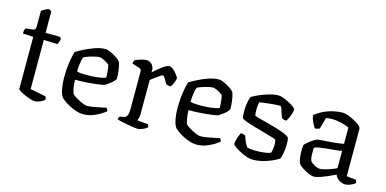

<svg xmlns="http://www.w3.org/2000/svg" viewBox="-67 -1033 2807 1396"><g transform="rotate(15 1337.0 -335.0)"><path d="M235 0Q223 0 201.5 -6.5Q180 -13 157 -23Q134 -33 118.5 -43Q103 -53 103 -60V-449L24 -454Q24 -471 27.5 -481.5Q31 -492 34 -495L86 -500Q99 -501 103.5 -508.5Q108 -516 108 -534V-647Q119 -655 134.5 -663.5Q150 -672 164 -674L182 -662V-501L291 -500L301 -488Q299 -474 294.5 -462Q290 -450 287 -444L183 -448V-78L300 -55Q302 -52 304.5 -46Q307 -40 307 -32Q297 -19 272.5 -9.5Q248 0 235 0Z M599 0Q572 0 543.5 -9.5Q515 -19 490 -32.5Q465 -46 448 -59Q431 -72 426 -78Q411 -98 403.5 -138Q396 -178 396 -222Q396 -283 404 -336.5Q412 -390 422 -421Q441 -433 477 -451.5Q513 -470 555 -485Q597 -500 634 -500Q650 -500 674 -489Q698 -478 719.5 -464Q741 -450 749 -439Q755 -430 760 -406.5Q765 -383 767.5 -356Q770 -329 769 -310Q755 -289 731 -271Q707 -253 693 -246Q683 -243 650.5 -238.5Q618 -234 572.5 -230.5Q527 -227 477 -227Q478 -192 483.5 -162Q489 -132 495 -123Q502 -115 524 -101.5Q546 -88 570.5 -77Q595 -66 611 -66Q627 -66 655.5 -70.5Q684 -75 711.5 -81Q739 -87 751 -90Q754 -87 758.5 -80Q763 -73 763 -66Q732 -41 688 -20.5Q644 0 599 0ZM553 -282Q592 -282 633 -287Q674 -292 692 -301Q693 -314 691.5 -333Q690 -352 687.5 -369.5Q685 -387 682 -395Q679 -399 665 -408Q651 -417 634.5 -424.5Q618 -432 607 -432Q596 -432 572 -426.5Q548 -421 524.5 -413Q501 -405 492 -399Q484 -380 480 -347Q476 -314 476 -289Q488 -285 509.5 -283.5Q531 -282 553 -282Z M1008 0Q1000 0 979.5 -3Q959 -6 933.5 -10.5Q908 -15 885 -20Q862 -25 851 -30Q851 -36 854 -42.5Q857 -49 860 -52L887 -57Q904 -59 913 -74.5Q922 -90 922 -132V-407Q922 -426 905 -431L850 -449Q851 -460 854 -467Q857 -474 860 -477Q875 -484 901 -492Q927 -500 941 -500Q968 -500 984.5 -482Q1001 -464 1001 -437V-423Q1014 -434 1035 -452.5Q1056 -471 1078 -485.5Q1100 -500 1115 -500Q1130 -500 1147.5 -484.5Q1165 -469 1177.5 -451.5Q1190 -434 1190 -428Q1190 -420 1181 -397Q1172 -374 1161 -360Q1151 -360 1140.5 -362.5Q1130 -365 1126 -367Q1117 -384 1105.5 -403.5Q1094 -423 1087 -423Q1080 -423 1062 -410.5Q1044 -398 1026 -384.5Q1008 -371 1002 -366V-115Q1002 -94 998 -79.5Q994 -65 991 -59L1073 -52Q1074 -49 1077 -43.5Q1080 -38 1080 -31Q1071 -20 1047 -10Q1023 0 1008 0Z M1453 0Q1426 0 1397.5 -9.5Q1369 -19 1344 -32.5Q1319 -46 1302 -59Q1285 -72 1280 -78Q1265 -98 1257.5 -138Q1250 -178 1250 -222Q1250 -283 1258 -336.5Q1266 -390 1276 -421Q1295 -433 1331 -451.5Q1367 -470 1409 -485Q1451 -500 1488 -500Q1504 -500 1528 -489Q1552 -478 1573.5 -464Q1595 -450 1603 -439Q1609 -430 1614 -406.5Q1619 -383 1621.5 -356Q1624 -329 1623 -310Q1609 -289 1585 -271Q1561 -253 1547 -246Q1537 -243 1504.5 -238.5Q1472 -234 1426.5 -230.5Q1381 -227 1331 -227Q1332 -192 1337.5 -162Q1343 -132 1349 -123Q1356 -115 1378 -101.5Q1400 -88 1424.5 -77Q1449 -66 1465 -66Q1481 -66 1509.5 -70.5Q1538 -75 1565.5 -81Q1593 -87 1605 -90Q1608 -87 1612.5 -80Q1617 -73 1617 -66Q1586 -41 1542 -20.5Q1498 0 1453 0ZM1407 -282Q1446 -282 1487 -287Q1528 -292 1546 -301Q1547 -314 1545.5 -333Q1544 -352 1541.5 -369.5Q1539 -387 1536 -395Q1533 -399 1519 -408Q1505 -417 1488.5 -424.5Q1472 -432 1461 -432Q1450 -432 1426 -426.5Q1402 -421 1378.5 -413Q1355 -405 1346 -399Q1338 -380 1334 -347Q1330 -314 1330 -289Q1342 -285 1363.5 -283.5Q1385 -282 1407 -282Z M1877 0Q1852 0 1825 -9.5Q1798 -19 1774 -32Q1750 -45 1734 -57Q1718 -69 1716 -75Q1717 -97 1725.5 -122.5Q1734 -148 1743 -164Q1754 -164 1763 -161Q1772 -158 1777 -156Q1782 -139 1791.5 -116.5Q1801 -94 1813 -76Q1840 -68 1880 -68Q1907 -68 1937.5 -71Q1968 -74 1991 -83Q1995 -92 1998 -109.5Q2001 -127 2001 -145Q2001 -153 2000 -162.5Q1999 -172 1997 -182Q1994 -186 1968 -194Q1942 -202 1904 -212.5Q1866 -223 1828 -234Q1790 -245 1761.5 -255.5Q1733 -266 1728 -274Q1724 -296 1724 -328Q1724 -359 1729 -388Q1734 -417 1742 -436Q1759 -447 1793 -462Q1827 -477 1866 -488.5Q1905 -500 1937 -500Q1952 -500 1974.5 -491.5Q1997 -483 2019 -471.5Q2041 -460 2056 -448.5Q2071 -437 2072 -432Q2073 -421 2067 -401.5Q2061 -382 2052.5 -363.5Q2044 -345 2037 -337Q2026 -337 2016.5 -340.5Q2007 -344 2003 -347Q1990 -380 1983 -405Q1976 -430 1967 -430Q1943 -430 1912.5 -427.5Q1882 -425 1854.5 -421.5Q1827 -418 1813 -415Q1810 -403 1808.5 -387Q1807 -371 1807 -357Q1807 -332 1811 -314Q1814 -311 1839 -304Q1864 -297 1900 -288Q1936 -279 1973.5 -268Q2011 -257 2040.5 -245Q2070 -233 2081 -221Q2084 -211 2085 -198.5Q2086 -186 2086 -173Q2086 -140 2080 -106.5Q2074 -73 2068 -61Q2052 -49 2020.5 -34.5Q1989 -20 1950.5 -10Q1912 0 1877 0Z M2337 4Q2319 4 2294 -7Q2269 -18 2247.5 -32.5Q2226 -47 2219 -56Q2211 -66 2206 -92.5Q2201 -119 2201 -152Q2201 -164 2201.5 -174.5Q2202 -185 2203 -195Q2204 -201 2221.5 -216.5Q2239 -232 2260.5 -246.5Q2282 -261 2297 -264Q2306 -265 2323 -266Q2340 -267 2363 -269Q2390 -270 2425 -274Q2460 -278 2487 -283V-406Q2457 -419 2421.5 -427Q2386 -435 2357 -435Q2345 -435 2333.5 -433.5Q2322 -432 2312 -431L2288 -345Q2284 -344 2275.5 -340.5Q2267 -337 2253 -336Q2244 -349 2232 -372.5Q2220 -396 2215 -425Q2241 -449 2277 -466Q2313 -483 2351 -491.5Q2389 -500 2420 -500Q2435 -500 2459.5 -491.5Q2484 -483 2508.5 -470Q2533 -457 2550 -443Q2567 -429 2567 -418V-61L2638 -53Q2639 -50 2642 -44.5Q2645 -39 2645 -31Q2639 -23 2625 -16Q2611 -9 2596 -4.5Q2581 0 2571 0Q2547 0 2524 -15Q2501 -30 2493 -53Q2467 -40 2436.5 -27Q2406 -14 2379.5 -5Q2353 4 2337 4ZM2365 -62Q2377 -62 2400 -68Q2423 -74 2447.5 -83Q2472 -92 2487 -100V-230Q2461 -225 2435 -222.5Q2409 -220 2382 -218Q2351 -215 2322.5 -210.5Q2294 -206 2282 -198Q2281 -175 2281.5 -146.5Q2282 -118 2291 -99Q2301 -87 2323 -74.5Q2345 -62 2365 -62Z"/></g></svg>

Font: Texturina Light
Style: Regular
Weight: 300
Designer: Guillermo Torres Carreño
Foundry: Omnibus-Type
Version: Version 1.002; ttfautohint (v1.8.3)